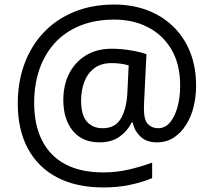

<svg xmlns="http://www.w3.org/2000/svg" viewBox="-20 -734 939 843"><path d="M841 -357Q841 -311 830.5 -267Q820 -223 798 -187.5Q776 -152 744 -130.5Q712 -109 668 -109Q622 -109 595.5 -135.5Q569 -162 563 -196H558Q540 -159 505 -134Q470 -109 417 -109Q341 -109 299.5 -160Q258 -211 258 -295Q258 -361 284 -411.5Q310 -462 357.5 -491Q405 -520 470 -520Q514 -520 556.5 -512.5Q599 -505 623 -496L613 -293Q612 -275 612 -267.5Q612 -260 612 -257Q612 -205 630.5 -188Q649 -171 674 -171Q705 -171 726.5 -196.5Q748 -222 759.5 -264.5Q771 -307 771 -358Q771 -451 733.5 -515.5Q696 -580 630.5 -614Q565 -648 482 -648Q397 -648 331 -621Q265 -594 220.5 -545Q176 -496 153 -429.5Q130 -363 130 -283Q130 -185 165 -116.5Q200 -48 267.5 -12.5Q335 23 433 23Q494 23 549.5 9.5Q605 -4 648 -20V48Q605 66 551.5 77.5Q498 89 433 89Q315 89 231 45Q147 1 102.5 -81.5Q58 -164 58 -280Q58 -373 87 -452.5Q116 -532 171 -590.5Q226 -649 304.5 -681.5Q383 -714 482 -714Q560 -714 625.5 -689.5Q691 -665 739.5 -618.5Q788 -572 814.5 -506Q841 -440 841 -357ZM336 -293Q336 -229 361.5 -200Q387 -171 430 -171Q486 -171 510.5 -213Q535 -255 539 -322L545 -447Q532 -451 512 -454Q492 -457 471 -457Q422 -457 392 -433Q362 -409 349 -371.5Q336 -334 336 -293Z"/></svg>

Font: tamil25
Style: Book
Weight: 400
Designer: Jelle Bosma - Monotype Design Team
Foundry: Monotype Imaging Inc.
Version: Version 2.003